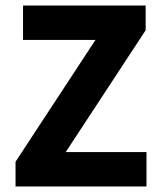

<svg xmlns="http://www.w3.org/2000/svg" viewBox="-20 -672 581 692"><path d="M36 0V-89L324 -528H63V-652H505V-563L217 -124H508V0Z"/></svg>

Font: hySource Sans Pro
Style: Bold
Weight: 700
Designer: Paul D. Hunt
Foundry: Adobe Systems Incorporated
Version: Version 2.021;PS 2.000;hotconv 1.0.86;makeotf.lib2.5.63406